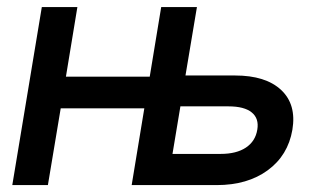

<svg xmlns="http://www.w3.org/2000/svg" viewBox="-20 -536 915 556"><path d="M15.6 0 101.1 -515.6H204.1L170.9 -314H413.6L446.8 -515.6H550.3L517.1 -317.4H660.6Q749.5 -317.4 794.2 -275.4Q838.9 -233.4 826.7 -160.2Q814 -85.9 755.4 -43Q696.8 0 607.4 0H361.3L397.9 -222.2H155.8L118.7 0ZM479.5 -90.3H619.1Q664.6 -90.3 692.1 -108.6Q719.7 -127 725.1 -160.6Q730.5 -192.9 709 -210.4Q687.5 -228 641.6 -228H502.4Z"/></svg>

Font: Inter Display Medium
Style: Italic
Weight: 500
Italic angle: -9.39999°
Designer: Rasmus Andersson
Foundry: rsms
Version: Version 4.000;git-a52131595